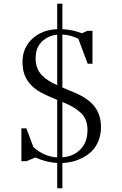

<svg xmlns="http://www.w3.org/2000/svg" viewBox="-20 -868 659 1034"><path d="M95.2 0V-176.8H122.1L160.2 -75.2Q215.3 -25.4 288.1 -20V-330.1Q213.9 -360.4 183.6 -379.9Q111.3 -427.2 102.5 -506.8Q101.1 -519.5 101.1 -533.2Q101.1 -610.8 154.1 -659.4Q207 -708 288.1 -710.9V-848.1H315.9V-710.9Q371.1 -708 420.9 -689L451.2 -702.1H478V-524.9H452.1L401.9 -659.2Q362.3 -679.2 315.9 -682.1V-397Q391.1 -365.7 410.6 -356Q484.4 -317.9 508.8 -261.2Q523.9 -227.1 523.9 -183.1Q523.9 -142.6 510.3 -109.4Q496.6 -76.2 475.3 -54.9Q454.1 -33.7 425.8 -19Q397.5 -4.4 370.4 2.2Q343.3 8.8 315.9 9.8V146H288.1V9.8Q224.6 5.4 170.9 -20L123 0ZM171.9 -554.2Q171.9 -525.4 180.7 -502.2Q189.5 -479 206.5 -461.9Q223.6 -444.8 242.4 -433.1Q261.2 -421.4 288.1 -409.2V-681.2Q239.3 -676.3 205.6 -644Q171.9 -611.8 171.9 -554.2ZM315.9 -21Q375 -24.9 413.1 -63.5Q451.2 -102.1 451.2 -168Q451.2 -199.2 440.9 -223.4Q430.7 -247.6 409.7 -265.4Q388.7 -283.2 368.2 -294.4Q347.7 -305.7 315.9 -318.8Z"/></svg>

Font: Dihjauti S
Style: Regular
Weight: 400
Designer: T. Christopher White
Version: Version 3.0.0